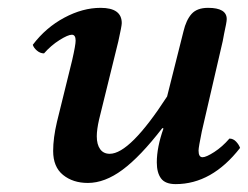

<svg xmlns="http://www.w3.org/2000/svg" viewBox="-20 -462 635 492"><path d="M398.9 -132.8 396 -133.8Q339.4 -60.5 293.9 -26.9Q248.5 6.8 205.1 6.8Q167 6.8 141.6 -13.7Q116.2 -34.2 116.2 -75.2Q116.2 -108.4 126 -149.9L165 -308.1Q173.8 -346.7 173.8 -357.9Q173.8 -373 164.1 -373Q154.3 -373 132.6 -359.4Q110.8 -345.7 92.8 -325.2Q83 -325.2 74.7 -332.3Q66.4 -339.4 64 -347.2Q97.7 -391.6 144.8 -416.7Q191.9 -441.9 237.8 -441.9Q292 -441.9 292 -402.8Q292 -395.5 283.2 -356L233.9 -155.8Q228 -129.9 228 -112.8Q228 -91.8 236.6 -79.8Q245.1 -67.9 261.2 -67.9Q313 -67.9 408.2 -214.8L450.2 -381.8Q457 -410.6 470.9 -426.3Q484.9 -441.9 513.2 -441.9Q561 -441.9 561 -413.1Q561 -408.7 559.1 -398.9Q557.1 -389.2 554.4 -376.2Q551.8 -363.3 550.8 -356.9L497.1 -125Q488.8 -84.5 488.8 -76.2Q488.8 -59.1 499 -59.1Q508.3 -59.1 529.1 -72.5Q549.8 -85.9 567.9 -106.9Q577.6 -106.9 585 -99.1Q592.3 -91.3 595.2 -83Q522.9 9.8 430.2 9.8Q403.3 9.8 392.6 -4.9Q381.8 -19.5 381.8 -45.9Q381.8 -84.5 398.9 -132.8Z"/></svg>

Font: Common Serif SemiBold
Style: Italic
Weight: 600
Italic angle: -12°
Designer: Philipp H. Poll, Khaled Hosny
Foundry: Stefan Peev, Context Ltd.
Version: Version 1.026